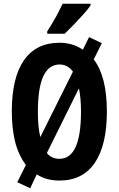

<svg xmlns="http://www.w3.org/2000/svg" viewBox="-20 -953 633 1024"><path d="M550 -358Q550 -179 485.5 -84.5Q421 10 297 10Q227 10 176 -23L141 51L72 19L118 -73Q77 -129 60 -199.5Q43 -270 43 -359Q43 -539 108 -632Q173 -725 297 -725Q368 -725 422 -688L455 -755L523 -723L480 -636Q550 -545 550 -358ZM182 -358Q182 -274 195 -222L369 -571Q341 -609 298 -609Q182 -609 182 -358ZM412 -358Q412 -429 401 -482L230 -137Q255 -106 297 -106Q412 -106 412 -358ZM463 -924Q450 -905 426 -878Q402 -851 375 -823Q348 -795 325 -773H232V-786Q258 -826 278 -862.5Q298 -899 314 -933H463Z"/></svg>

Font: Noto Sans ExtraCondensed
Style: Bold
Weight: 700
Width: 2
Designer: Monotype Design Team
Foundry: Monotype Imaging Inc.
Version: Version 2.013; ttfautohint (v1.8.4.7-5d5b)